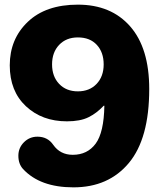

<svg xmlns="http://www.w3.org/2000/svg" viewBox="-20 -791 692 826"><path d="M296 15Q152 15 79 -64Q59 -86 59 -121Q59 -155 83 -179Q107 -203 141 -203Q185 -203 209 -168Q239 -125 293 -125Q356 -125 391.5 -173Q427 -221 429 -336H426Q396 -304 360.5 -286.5Q325 -269 268 -269Q161 -269 91.5 -334Q22 -399 22 -510Q22 -623 99.5 -697Q177 -771 315 -771Q458 -771 540 -677.5Q622 -584 622 -408Q622 -195 534.5 -90Q447 15 296 15ZM315 -630Q265 -630 234.5 -598Q204 -566 204 -514Q204 -462 234.5 -430Q265 -398 315 -398Q365 -398 395.5 -430Q426 -462 426 -514Q426 -566 396.5 -598Q367 -630 315 -630Z"/></svg>

Font: Jellee Roman
Style: Regular
Weight: 400
Designer: Alfredo Marco Pradil
Foundry: Alfredo Marco Pradil
Version: Version 1.016;PS 001.016;hotconv 1.0.88;makeotf.lib2.5.64775